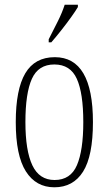

<svg xmlns="http://www.w3.org/2000/svg" viewBox="-20 -786 461 816"><path d="M211 10Q133 10 90 -57.5Q47 -125 47 -267Q47 -406 87.5 -474.5Q128 -543 213 -543Q375 -543 375 -267Q375 -123 333 -56.5Q291 10 211 10ZM212 -21Q280 -21 307 -84Q334 -147 334 -267Q334 -390 306.5 -451Q279 -512 211 -512Q143 -512 115.5 -451Q88 -390 88 -267Q88 -146 117.5 -83.5Q147 -21 212 -21ZM187 -619Q209 -662 226.5 -697Q244 -732 255 -766H311V-756Q301 -739 282 -712.5Q263 -686 240.5 -657.5Q218 -629 198 -606H187Z"/></svg>

Font: Noto Serif Hebrew ExtraCondensed ExtraLight
Style: Regular
Weight: 200
Width: 2
Designer: Monotype Design Team
Foundry: Monotype Imaging Inc.
Version: Version 2.004; ttfautohint (v1.8.4.7-5d5b)